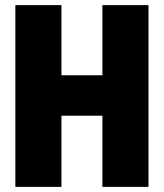

<svg xmlns="http://www.w3.org/2000/svg" viewBox="-20 -730 640 750"><path d="M40 0V-710H220V-436H380V-710H560V0H380V-278H220V0Z"/></svg>

Font: Geist Mono Black
Style: Regular
Weight: 900
Monospace: yes
Designer: Basement.studio, Andrés Briganti, Mateo Zaragoza
Foundry: Basement.studio, Vercel, Andrés Briganti, Guido Ferreyra, Mateo Zaragoza
Version: Version 1.500; ttfautohint (v1.8.4.7-5d5b)